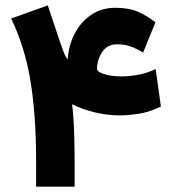

<svg xmlns="http://www.w3.org/2000/svg" viewBox="-20 -696 641 716"><path d="M416 -530.8Q379.9 -530.8 360.8 -501.5Q341.8 -472.2 341.8 -439Q341.8 -428.2 368.2 -419.7Q394.5 -411.1 434.1 -411.1Q462.9 -411.1 495.8 -417.2Q528.8 -423.3 560.5 -438.5L580.1 -298.8Q536.1 -277.3 495.6 -271.5Q455.1 -265.6 427.7 -265.6Q378.9 -265.6 330.3 -277.8Q281.7 -290 249 -307.6Q255.4 -248.5 256.8 -190.9Q258.3 -133.3 258.3 -89.8V0H114.7V-91.3Q114.7 -267.6 93.5 -395Q72.3 -522.5 21.5 -627L158.2 -675.8L204.1 -538.6Q210.9 -519 217.3 -502Q223.6 -484.9 232.4 -474.6Q235.8 -526.4 258.3 -570.1Q280.8 -613.8 319.6 -640.4Q358.4 -667 410.2 -667Q461.9 -667 496.3 -651.4Q530.8 -635.7 559.6 -612.8L513.7 -500Q487.8 -515.6 465.6 -523.2Q443.4 -530.8 416 -530.8Z"/></svg>

Font: Vazirmatn FD NL Black
Style: Regular
Weight: 900
Designer: Saber Rastikerdar
Foundry: Saber Rastikerdar
Version: Version 33.003